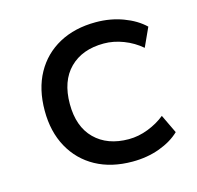

<svg xmlns="http://www.w3.org/2000/svg" viewBox="-82 -593 704 687"><g transform="rotate(-15 270.0 -249.0)"><path d="M328 9Q250 9 192.5 -22.5Q135 -54 103 -112Q71 -170 71 -248Q71 -328 103 -386Q135 -444 193 -475.5Q251 -507 329 -507Q383 -507 430 -489.5Q477 -472 507 -443L475 -373Q446 -398 409.5 -412Q373 -426 337 -426Q257 -426 210.5 -379.5Q164 -333 164 -248Q164 -164 210.5 -118Q257 -72 336 -72Q372 -72 408 -86Q444 -100 471 -122L504 -53Q475 -25 429 -8Q383 9 328 9Z"/></g></svg>

Font: Nunito Sans 6pt
Style: Regular
Weight: 400
Version: Version 3.101;gftools[0.9.27]